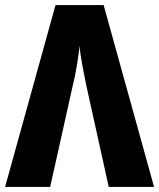

<svg xmlns="http://www.w3.org/2000/svg" viewBox="-20 -734 625 754"><path d="M387 -714H198L0 0H177L266 -399Q274 -430 281.5 -475Q289 -520 293 -554Q294 -528 302.5 -482Q311 -436 319 -398L407 0H585Z"/></svg>

Font: Noto Sans Display SemiCondensed Extra
Style: Regular
Weight: 800
Width: 4
Designer: Monotype Design Team
Foundry: Monotype Imaging Inc.
Version: Version 1.900